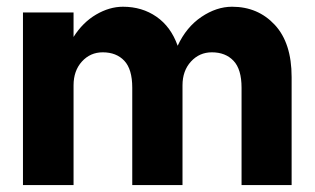

<svg xmlns="http://www.w3.org/2000/svg" viewBox="-20 -536 912 556"><path d="M363 -282Q363 -335.5 340 -360Q317 -384.5 277.5 -384.5Q241.5 -384.5 217.2 -357.8Q193 -331 193 -289V0H46.5V-500H193V-429Q219.5 -471 258.2 -493.8Q297 -516.5 336 -516.5Q391.5 -516.5 433.2 -487.5Q475 -458.5 494.5 -403.5Q519.5 -457.5 563.2 -487Q607 -516.5 652 -516.5Q727 -516.5 775.8 -464Q824.5 -411.5 824.5 -313V0H679.5V-282Q679.5 -335.5 656.2 -360Q633 -384.5 593.5 -384.5Q557.5 -384.5 533 -357.8Q508.5 -331 508.5 -289V0H363Z"/></svg>

Font: Overused Grotesk
Style: Bold
Weight: 710
Version: Version 0.004